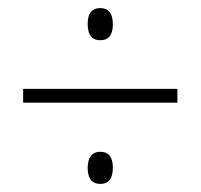

<svg xmlns="http://www.w3.org/2000/svg" viewBox="-20 -589 495 473"><path d="M227 -490C250 -490 258 -506 258 -529C258 -553 250 -569 227 -569C204 -569 196 -553 196 -530C196 -506 204 -490 227 -490ZM37 -336H417V-370H37ZM227 -136C250 -136 258 -152 258 -176C258 -199 250 -215 227 -215C205 -215 196 -199 196 -175C196 -153 204 -136 227 -136Z"/></svg>

Font: Noto Sans Condensed ExtraLight
Style: Regular
Weight: 200
Width: 3
Designer: Monotype Design Team
Foundry: Monotype Imaging Inc.
Version: Version 2.013